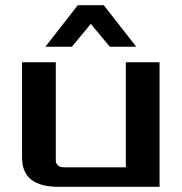

<svg xmlns="http://www.w3.org/2000/svg" viewBox="-20 -720 700 740"><path d="M65 -112V-480H195V-103Q195 -75 230 -75H465V-480H595V0H205Q65 0 65 -112ZM155 -540 280 -700H380L505 -540H403L330 -628L257 -540Z"/></svg>

Font: Xolonium
Style: Regular
Weight: 400
Designer: Severin Meyer
Version: Version 4.2